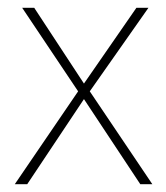

<svg xmlns="http://www.w3.org/2000/svg" viewBox="-20 -474 428 494"><path d="M196 -259 331 -454H362L211 -239L372 0H341L196 -219L50 0H18L181 -239L37 -454H68Z"/></svg>

Font: Tajawal ExtraLight
Style: Regular
Weight: 275
Designer: Boutros Fonts
Foundry: Created by Boutros International 2017
Version: Version 1.700